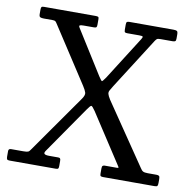

<svg xmlns="http://www.w3.org/2000/svg" viewBox="-83 -832 913 915"><g transform="rotate(10 374.0 -375.0)"><path d="M7.5 -17V-43.5Q7.5 -55 20 -55H79Q96.5 -55 102.5 -57.8Q108.5 -60.5 114.5 -70.5L311.5 -351Q324.5 -370 321.2 -381.2Q318 -392.5 306 -411L131 -680Q125.5 -689 121.8 -692Q118 -695 108 -695H65.5Q54 -695 48.2 -697.8Q42.5 -700.5 42.5 -713V-734Q42.5 -744 45.2 -747Q48 -750 57.5 -750H306Q314.5 -750 318.5 -748.2Q322.5 -746.5 322.5 -738V-710.5Q322.5 -701 319.8 -698Q317 -695 308 -695H258.5Q244.5 -695 240 -692.5Q235.5 -690 241.5 -680.5L373.5 -470Q387 -449.5 390 -449.2Q393 -449 407.5 -470L540 -679Q546 -688.5 544.5 -691.8Q543 -695 527.5 -695H470Q462.5 -695 458.8 -697Q455 -699 455 -710V-734.5Q455 -744.5 458.2 -747.2Q461.5 -750 470.5 -750H682.5Q695.5 -750 700.2 -747Q705 -744 705 -729.5V-710.5Q705 -701 701.5 -698Q698 -695 688.5 -695H630.5Q617 -695 613 -691.8Q609 -688.5 604 -681L447 -434.5Q438.5 -420.5 433.8 -412.2Q429 -404 431 -395Q433 -386 444 -368.5L644.5 -74Q651.5 -62.5 658.5 -58.8Q665.5 -55 682 -55H723Q732 -55 736 -52Q740 -49 740 -37.5V-19Q740 -8 737.5 -4Q735 0 724 0H475.5Q466.5 0 463.2 -2.5Q460 -5 460 -13.5V-39.5Q460 -49.5 463.8 -52.2Q467.5 -55 473 -55H532Q541.5 -55 538.8 -59.8Q536 -64.5 532 -70.5L380.5 -303Q365.5 -325 360.8 -324.5Q356 -324 341.5 -303L185 -77Q176 -64.5 181.5 -59.8Q187 -55 204 -55H248Q254.5 -55 257.2 -52.2Q260 -49.5 260 -39.5V-16Q260 -6.5 257.5 -3.2Q255 0 246 0H22.5Q13 0 10.2 -3.5Q7.5 -7 7.5 -17Z"/></g></svg>

Font: Besley* Narrow
Style: Regular
Weight: 400
Width: 4
Designer: Owen Earl
Foundry: indestructible type*
Version: Version 3.000; ttfautohint (v1.8.3)